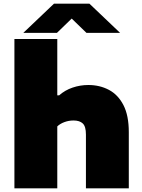

<svg xmlns="http://www.w3.org/2000/svg" viewBox="-20 -1019 771 1039"><path d="M58 0V-808H290V-503H300Q331.5 -531 372.8 -545Q414 -559 458 -559Q519.5 -559 569.2 -532.8Q619 -506.5 648 -450.2Q677 -394 677 -304V0H445V-291Q445 -334.5 428 -350.8Q411 -367 378 -367Q352 -367 328.5 -358.2Q305 -349.5 290 -335V0ZM106 -841 272 -999H464L630 -841H448L368 -918.5L288 -841Z"/></svg>

Font: Encode Sans Expanded Black
Style: Regular
Weight: 900
Width: 7
Designer: Multiple Designers
Foundry: Impallari Type
Version: Version 3.000; ttfautohint (v1.8.3) -l 8 -r 50 -G 200 -x 14 